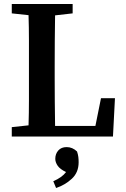

<svg xmlns="http://www.w3.org/2000/svg" viewBox="-20 -684 629 962"><path d="M39 -617V-664H344V-617L256 -607Q255 -544 254.5 -480.5Q254 -417 254 -353V-292Q254 -239 254.5 -177.5Q255 -116 256 -53H458L486 -192H556L546 0H39V-47L123 -56Q125 -119 125 -180.5Q125 -242 125 -300V-353Q125 -418 125 -481.5Q125 -545 123 -608ZM374 129Q374 180 340 211.5Q306 243 261 258L247 224Q291 205 311 178Q281 164 269 146.5Q257 129 257 112Q257 87 272 70Q287 53 314 53Q343 53 366 75Q371 90 372.5 102.5Q374 115 374 129Z"/></svg>

Font: Source Serif 4 Semibold
Style: Regular
Weight: 600
Designer: Frank Grießhammer
Foundry: Adobe
Version: Version 4.005;hotconv 1.1.0;makeotfexe 2.6.0